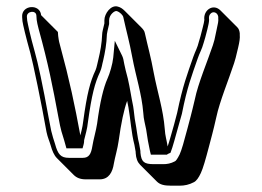

<svg xmlns="http://www.w3.org/2000/svg" viewBox="-20 -493 828 607"><path d="M520 94H549C563 94 578 91 593 83C601 79 608 69 615 54C622 39 630 11 641 -31L651 -69C654 -82 659 -99 664 -123C674 -171 704 -244 720 -293L725 -310L733 -343C737 -360 739 -373 738 -382V-388C737 -396 735 -402 730 -407L677 -460C654 -483 622 -461 626 -430C626 -423 616 -388 614 -379L609 -362C604 -341 598 -333 591 -313C572 -258 558 -223 540 -136L530 -98C524 -78 516 -47 510 -30C507 -50 502 -64 501 -84C496 -148 478 -200 466 -263C457 -313 448 -343 438 -388C437 -395 432 -401 427 -406L374 -459C368 -465 361 -470 353 -472C331 -479 310 -450 310 -429V-419C306 -402 303 -391 303 -385C302 -356 297 -330 291 -305C288 -294 286 -280 282 -271C265 -235 255 -197 243 -109C242 -99 240 -90 238 -81L234 -65C216 -162 201 -235 169 -353C166 -363 165 -372 164 -379L163 -392L110 -445C107 -482 47 -478 50 -439L51 -426C53 -413 61 -379 76 -325C84 -296 111 -167 127 -76C131 -57 136 -48 140 -34C145 -16 151 -2 160 7L213 60C222 69 234 74 251 74H295C325 74 336 50 340 24C343 6 352 -24 355 -47C363 -105 372 -147 382 -174C383 -167 385 -161 386 -154C393 -114 395 -73 405 -35L408 -18C409 -14 409 -12 409 -9C410 8 415 20 423 28L476 81C486 91 500 94 520 94ZM325 -417V-429C325 -447 343 -460 349 -458C359 -455 369 -445 370 -438C380 -392 389 -362 398 -313C410 -249 428 -197 433 -136C434 -115 439 -101 442 -84C446 -55 449 -40 454 -16L457 -4H508L510 -6C513 -7 516 -9 519 -10C526 -27 536 -66 544 -94L555 -133C572 -219 586 -253 605 -308C611 -326 618 -336 624 -358L629 -375C631 -384 641 -417 641 -430V-431C640 -439 641 -445 645 -449C653 -459 668 -454 670 -440V-434C671 -428 669 -417 665 -400L658 -367L653 -350C637 -302 606 -229 596 -179C591 -156 586 -139 583 -126L573 -88C562 -46 554 -18 548 -5C541 9 536 16 533 17C520 24 508 26 496 26H467C435 26 427 19 424 -10C424 -14 424 -17 423 -21L420 -38C415 -55 412 -86 408 -106C405 -120 404 -139 401 -157C395 -185 391 -215 384 -245C379 -264 375 -279 373 -290C371 -303 369 -311 366 -317L343 -364L338 -311C336 -291 327 -260 320 -245C307 -216 296 -170 287 -102C284 -81 275 -51 272 -31C268 -6 261 6 242 6H198C172 6 163 -5 154 -38C149 -54 146 -62 142 -79C140 -90 137 -104 134 -120C115 -225 100 -294 90 -329C75 -382 68 -417 66 -428L65 -440C64 -458 94 -462 95 -444L96 -430C97 -423 99 -413 102 -402C133 -290 147 -217 164 -126C173 -76 176 -73 183 -49L190 -24H241L244 -35C246 -42 246 -48 246 -50L253 -78C255 -87 257 -96 258 -107C270 -194 280 -231 296 -265C302 -278 303 -291 306 -301C312 -327 317 -354 318 -385C318 -387 321 -401 325 -417Z"/></svg>

Font: Squarish
Style: Shd
Weight: 400
Foundry: Cannot Into Space Fonts
Version: Version 0.272